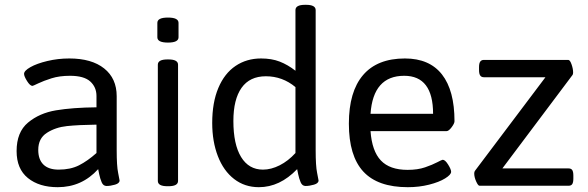

<svg xmlns="http://www.w3.org/2000/svg" viewBox="-20 -772 2443 798"><path d="M49 -144Q49 -223 96.5 -262.5Q144 -302 213 -313.5Q282 -325 381 -326V-373Q381 -410 355 -433.5Q329 -457 271 -457Q227 -457 194 -446.5Q161 -436 139 -425.5Q117 -415 115 -415Q105 -415 92.5 -435Q80 -455 80 -465Q80 -478 106.5 -493Q133 -508 177 -518.5Q221 -529 268 -529Q361 -529 413 -487.5Q465 -446 465 -372V-148Q465 -82 471 -53.5Q477 -25 477 -22Q477 -10 458 -4.5Q439 1 423 1Q409 1 402.5 -14.5Q396 -30 392.5 -47Q389 -64 388 -69Q320 6 220 6Q143 6 96 -32Q49 -70 49 -144ZM381 -136V-254Q306 -253 258.5 -248Q211 -243 175 -220Q139 -197 139 -149Q139 -109 160.5 -88Q182 -67 224 -67Q273 -67 308.5 -85Q344 -103 381 -136Z M636 -20V-503Q636 -525 676 -525H680Q720 -525 720 -503V-20Q720 2 680 2H676Q636 2 636 -20ZM634 -617V-677Q634 -699 678 -699Q722 -699 722 -677V-617Q722 -595 678 -595Q634 -595 634 -617Z M862 -261Q862 -346 887.5 -406.5Q913 -467 959 -498Q1005 -529 1065 -529Q1109 -529 1142.5 -516Q1176 -503 1208 -478V-730Q1208 -752 1248 -752H1252Q1292 -752 1292 -730V-148Q1292 -82 1298 -53.5Q1304 -25 1304 -22Q1304 -10 1285 -4.5Q1266 1 1250 1Q1236 1 1229.5 -14.5Q1223 -30 1219.5 -47Q1216 -64 1215 -69Q1143 6 1056 6Q997 6 953 -28Q909 -62 885.5 -123Q862 -184 862 -261ZM1208 -136V-410Q1154 -455 1085 -455Q1018 -455 984 -407Q950 -359 950 -269Q950 -172 982 -119.5Q1014 -67 1073 -67Q1107 -67 1142.5 -85Q1178 -103 1208 -136Z M1430 -258Q1430 -391 1489 -460Q1548 -529 1663 -529Q1765 -529 1817 -462.5Q1869 -396 1869 -268Q1869 -259 1857 -243Q1845 -227 1836 -227H1520Q1526 -144 1563 -105Q1600 -66 1674 -66Q1716 -66 1746.5 -76.5Q1777 -87 1797 -97.5Q1817 -108 1820 -108Q1830 -108 1842.5 -88Q1855 -68 1855 -58Q1855 -46 1830 -30.5Q1805 -15 1763.5 -4.5Q1722 6 1675 6Q1550 6 1490 -59Q1430 -124 1430 -258ZM1780 -299Q1780 -457 1660 -457Q1531 -457 1520 -299Z M1951 -51Q1951 -58 1954 -62L2247 -451H1991Q1981 -451 1976 -458Q1971 -465 1971 -481V-493Q1971 -509 1976 -516Q1981 -523 1991 -523H2342Q2349 -523 2355.5 -504.5Q2362 -486 2362 -471Q2362 -465 2360 -461L2068 -72H2343Q2354 -72 2358.5 -65Q2363 -58 2363 -42V-30Q2363 -14 2358.5 -7Q2354 0 2343 0H1973Q1967 0 1959 -18Q1951 -36 1951 -51Z"/></svg>

Font: Asap-Regular
Style: Regular
Weight: 400
Designer: Pablo Cosgaya
Foundry: Omnibus-Type
Version: Version 2.000; ttfautohint (v1.8)